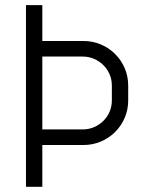

<svg xmlns="http://www.w3.org/2000/svg" viewBox="-20 -720 554 740"><path d="M474.1 -333Q474.1 -297.4 460.7 -266.1Q447.3 -234.9 423.8 -211.4Q400.4 -188 368.9 -174.6Q337.4 -161.1 301.8 -161.1H143.1V0H80.1V-700.2H143.1V-562H301.8Q337.4 -562 368.9 -548.6Q400.4 -535.2 423.8 -511.7Q447.3 -488.3 460.7 -457Q474.1 -425.8 474.1 -390.1V-333ZM411.1 -390.1Q411.1 -413.6 402.3 -433.8Q393.6 -454.1 378.2 -469.2Q362.8 -484.4 342.5 -493.2Q322.3 -502 298.8 -502H143.1V-221.2H298.8Q322.3 -221.2 342.5 -230Q362.8 -238.8 378.2 -253.9Q393.6 -269 402.3 -289.3Q411.1 -309.6 411.1 -333Z"/></svg>

Font: Abel
Style: Regular
Weight: 400
Designer: Matthew Desmond
Foundry: Matthew Desmond
Version: Version 1.002